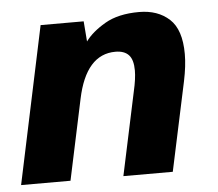

<svg xmlns="http://www.w3.org/2000/svg" viewBox="-63 -557 686 604"><g transform="rotate(-5 280.5 -255.0)"><path d="M-20 0 85 -496H221L226 -432Q247 -461 289 -485.5Q331 -510 397 -510Q456 -510 492.5 -476.5Q529 -443 529 -366Q529 -347 526.5 -326Q524 -305 519 -281L459 0H303L359 -263Q368 -302 368 -328Q368 -362 354 -377Q340 -392 312 -392Q219 -392 190 -254L136 0Z"/></g></svg>

Font: Atkinson Hyperlegible
Style: Bold Italic
Weight: 700
Italic angle: -12°
Designer: Elliott Scott, Megan Eiswerth, Linus Boman, Theodore Petrosky
Foundry: Braille Institute
Version: Version 1.006; ttfautohint (v1.8.3)